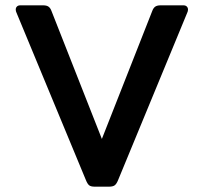

<svg xmlns="http://www.w3.org/2000/svg" viewBox="-20 -700 764 720"><path d="M302 -25 42 -652Q39 -658 39 -664Q39 -671 43.5 -675.5Q48 -680 56 -680H142Q155 -680 162 -675Q169 -670 173 -659L362 -179L551 -659Q555 -670 562 -675Q569 -680 582 -680H668Q676 -680 680.5 -675.5Q685 -671 685 -664Q685 -658 682 -652L423 -25Q417 -10 410 -5Q403 0 389 0H335Q321 0 314.5 -5Q308 -10 302 -25Z"/></svg>

Font: Mitr
Style: Regular
Weight: 400
Designer: Thanarat Vachiruckul
Foundry: Cadson Demak
Version: Version 1.003